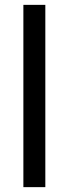

<svg xmlns="http://www.w3.org/2000/svg" viewBox="-20 -770 283 790"><path d="M166.5 0H76.2V-750H166.5Z"/></svg>

Font: f42100
Style: 7875512
Weight: 400
Designer: Google
Version: Version 2.137; 2017